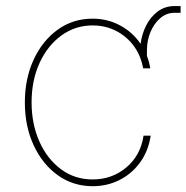

<svg xmlns="http://www.w3.org/2000/svg" viewBox="-20 -617 629 648"><path d="M292.6 11.4Q226.6 11.4 174.9 -25.7Q123.2 -62.9 93.6 -126.8Q63.9 -190.7 63.9 -271.3Q63.9 -351.2 93.4 -415.3Q122.9 -479.4 174.5 -516.7Q226.2 -554 292.6 -554Q343 -554 385.3 -531.2Q427.6 -508.5 454.5 -469.1Q458.5 -501.1 473 -530.4Q487.6 -559.7 512.1 -578.1Q536.6 -596.6 569.6 -596.6H589.5V-573.9H569.6Q542.3 -573.9 521.1 -555.9Q500 -538 487.9 -509.1Q475.9 -480.1 475.9 -447.4V-428.3Q483.7 -408 487.2 -386.4H463.1Q460.2 -404.1 453.8 -420.5H453.1V-422.6Q433.9 -471.6 390.8 -501.4Q347.7 -531.2 292.6 -531.2Q234 -531.2 187.3 -497.3Q140.6 -463.4 113.6 -404.7Q86.6 -345.9 86.6 -271.3Q86.6 -198.9 112.7 -139.9Q138.8 -81 185.4 -46.2Q231.9 -11.4 292.6 -11.4Q358 -11.4 406.2 -51.8Q454.5 -92.3 464.5 -159.1H488.6Q480.8 -107.6 453.1 -69.2Q425.4 -30.9 383.9 -9.8Q342.3 11.4 292.6 11.4Z"/></svg>

Font: Inter Thin BETA
Style: Regular
Weight: 100
Designer: Rasmus Andersson
Foundry: rsms
Version: Version 3.011;git-f93a4a705